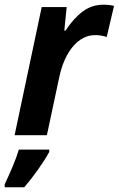

<svg xmlns="http://www.w3.org/2000/svg" viewBox="-44 -574 504 815"><path d="M133 -544H239L229 -444H234Q269 -497 307.5 -525.5Q346 -554 395 -554Q422 -554 440 -549L409 -417Q385 -425 360 -425Q307 -425 266 -377Q225 -329 207 -244L155 0H18ZM-24 208Q-9 177 9 134.5Q27 92 36 61H165V71Q147 104 118 145Q89 186 59 221H-24Z"/></svg>

Font: Noto Sans Display
Style: Bold Italic
Weight: 700
Italic angle: -12°
Designer: Monotype Design team
Foundry: Monotype Imaging Inc.
Version: Version 1.000